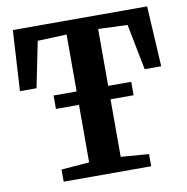

<svg xmlns="http://www.w3.org/2000/svg" viewBox="-82 -823 880 902"><g transform="rotate(-10 358.0 -371.5)"><path d="M283 -68.5V-678.5L144.5 -673L100 -454.5H21L38 -743H678.5L695 -454.5H616L573 -673L433.5 -678.5V-68.5L567 -58V0H149.5V-58ZM543.5 -407V-343H173V-407Z"/></g></svg>

Font: Merriweather 24pt
Style: Bold
Weight: 700
Designer: Eben Sorkin
Foundry: Eben Sorkin
Version: Version 2.100